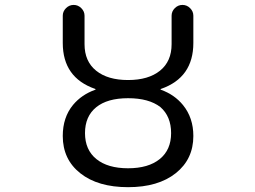

<svg xmlns="http://www.w3.org/2000/svg" viewBox="-20 -775 1040 784"><path d="M634.8 -337.9Q587.9 -374 502.9 -374Q418 -374 372.6 -336.9Q327.1 -299.8 327.1 -231.4Q327.1 -163.1 373.5 -125.5Q419.9 -87.9 502.9 -87.9Q585.9 -87.9 632.3 -125.5Q678.7 -163.1 678.7 -231.4Q678.7 -299.8 634.8 -337.9ZM236.3 -599.6V-710.9Q236.3 -728.5 249.5 -741.7Q262.7 -754.9 280.8 -754.9Q298.8 -754.9 312 -741.7Q325.2 -728.5 325.2 -710.9V-594.7Q325.2 -524.4 372.6 -486.3Q419.9 -448.2 502.9 -448.2Q585.9 -448.2 633.3 -486.3Q680.7 -524.4 680.7 -594.7V-710.9Q680.7 -728.5 693.8 -741.7Q707 -754.9 725.1 -754.9Q743.2 -754.9 756.3 -741.7Q769.5 -728.5 769.5 -710.9V-599.6Q769.5 -458 637.7 -412.1Q635.7 -412.1 635.7 -410.2Q635.7 -408.2 637.7 -408.2Q692.4 -388.7 727.5 -345.7Q769.5 -293.9 769.5 -219.7Q769.5 -125 697.8 -67.9Q626 -10.7 502.9 -10.7Q379.9 -10.7 308.1 -67.4Q236.3 -124 236.3 -219.7Q236.3 -295.9 278.3 -346.7Q313.5 -388.7 368.2 -408.2Q370.1 -408.2 370.1 -410.2Q370.1 -412.1 368.2 -412.1Q236.3 -458 236.3 -599.6Z"/></svg>

Font: Rounded Mgen+ 1m regular
Style: Regular
Weight: 400
Designer: [Source Han Sans]
Ryoko NISHIZUKA  (kana & ideographs); Paul D. Hunt (Latin, Greek & Cyrillic); Wenlong ZHANG  (bopomofo
Version: Version 1.059.20150602